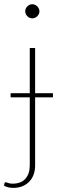

<svg xmlns="http://www.w3.org/2000/svg" viewBox="-30 -726 298 932"><path d="M114.5 -273.5V-493H140.5V-273.5H227V-253.5H140.5V77Q140.5 100.5 133.5 120.5Q126.5 140.5 112.8 155Q99 169.5 79.2 177.8Q59.5 186 34 186Q20 186 9.8 183.2Q-0.5 180.5 -10.5 175.5L-8 163Q-6.5 159 -4 158.8Q-1.5 158.5 3 160Q7.5 161.5 14.2 163.5Q21 165.5 31 165.5Q72.5 165.5 93.5 141.5Q114.5 117.5 114.5 77V-253.5H21.5V-273.5ZM161.5 -671Q161.5 -664 158.5 -658Q155.5 -652 150.8 -647.2Q146 -642.5 139.8 -639.8Q133.5 -637 127 -637Q113 -637 102.8 -647.2Q92.5 -657.5 92.5 -671Q92.5 -685 102.8 -695.2Q113 -705.5 127 -705.5Q133.5 -705.5 139.8 -702.8Q146 -700 150.8 -695.2Q155.5 -690.5 158.5 -684.2Q161.5 -678 161.5 -671Z"/></svg>

Font: Lato Thin
Style: Regular
Weight: 200
Designer: Lukasz Dziedzic
Foundry: tyPoland Lukasz Dziedzic
Version: Version 2.007; 2014-02-27